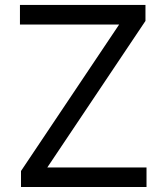

<svg xmlns="http://www.w3.org/2000/svg" viewBox="-20 -747 665 767"><path d="M63.9 0V-63.9L456 -649.1H59.7V-727.3H561.1V-663.4L169 -78.1H565.3V0Z"/></svg>

Font: InterMG
Style: Regular
Weight: 400
Designer: Rasmus Andersson
Foundry: rsms
Version: Version 3.019;December 26, 2023;FontCreator 15.0.0.2955 64-b